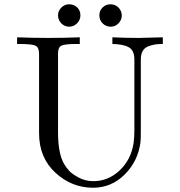

<svg xmlns="http://www.w3.org/2000/svg" viewBox="-20 -858 845 900"><path d="M60.1 -651.9V-683.1Q134.3 -680.2 207 -680.2Q279.8 -680.2 354 -683.1V-651.9H340.8Q283.7 -651.9 267.8 -644Q252 -636.2 252 -607.9V-237.8Q252 -137.7 280.8 -88.9Q289.6 -73.7 303.2 -58.3Q316.9 -43 348.4 -25.9Q379.9 -8.8 417 -8.8Q487.8 -8.8 541 -59.3Q594.2 -109.9 606 -186Q609.9 -212.9 609.9 -247.1V-579.1Q609.9 -621.1 584.5 -636Q559.1 -650.9 506.8 -651.9V-683.1Q567.9 -680.2 630.9 -680.2Q640.6 -680.2 743.2 -683.1V-651.9Q721.2 -651.9 706.1 -649.4Q690.9 -647 674.1 -640.4Q657.2 -633.8 648.7 -618.4Q640.1 -603 640.1 -579.1V-245.1Q640.1 -202.1 638.2 -189Q626 -101.1 564 -39.6Q502 22 416 22Q315.9 22 239.5 -48.6Q163.1 -119.1 163.1 -233.9V-606Q163.1 -635.7 146.5 -643.8Q129.9 -651.9 68.8 -651.9ZM252 -786.1Q252 -806.2 267.1 -822Q282.2 -837.9 304.2 -837.9Q326.2 -837.9 341.6 -823.5Q356.9 -809.1 356.9 -786.1Q356.9 -764.2 341.1 -748.5Q325.2 -732.9 305.2 -732.9Q282.2 -732.9 267.1 -749Q252 -765.1 252 -786.1ZM498 -837.9Q521 -837.9 535.9 -822Q550.8 -806.2 550.8 -785.2Q550.8 -765.1 535.9 -749Q521 -732.9 499 -732.9Q477.1 -732.9 461.4 -748Q445.8 -763.2 445.8 -786.1Q445.8 -809.1 461.4 -823.5Q477.1 -837.9 498 -837.9Z"/></svg>

Font: CMU Serif Upright Italic
Style: UprightItalic
Weight: 500
Version: Version 0.7.0